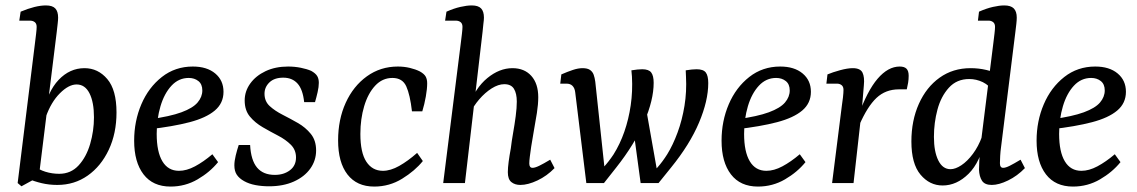

<svg xmlns="http://www.w3.org/2000/svg" viewBox="-20 -674 4187 707"><path d="M191 7Q161 7 133.5 0.5Q106 -6 83 -16L103 -65Q123 -49 147.5 -41.5Q172 -34 198 -34Q241 -34 269.5 -65Q298 -96 312 -144Q326 -192 326 -242Q326 -298 309.5 -330.5Q293 -363 262 -363Q233 -363 200.5 -330.5Q168 -298 149 -244L137 -251Q155 -337 196 -380Q237 -423 291 -423Q341 -423 375 -383Q409 -343 409 -260Q409 -183 380.5 -122.5Q352 -62 303 -27.5Q254 7 191 7ZM59 12 45 0 109 -517Q111 -533 113 -550Q115 -567 115 -575Q115 -587 108 -592.5Q101 -598 90 -598H51L56 -631Q111 -654 149 -654Q173 -654 183.5 -643Q194 -632 194 -609Q194 -601 192.5 -588Q191 -575 189 -557L123 -23Z M690 -429Q742 -429 772.5 -403.5Q803 -378 803 -336Q803 -294 771 -267Q739 -240 678 -224Q617 -208 529 -198L532 -235Q606 -245 648 -260.5Q690 -276 707.5 -296.5Q725 -317 725 -341Q725 -364 710.5 -375.5Q696 -387 675 -387Q638 -387 611.5 -358.5Q585 -330 571 -283Q557 -236 557 -181Q557 -115 578 -80Q599 -45 639 -45Q667 -45 698 -61.5Q729 -78 762 -106L783 -77Q753 -40 707.5 -13.5Q662 13 608 13Q543 13 508.5 -32Q474 -77 474 -156Q474 -228 500.5 -290Q527 -352 576 -390.5Q625 -429 690 -429Z M971 12Q944 12 920.5 7.5Q897 3 879 -7Q861 -17 852 -30.5Q843 -44 843 -65Q843 -81 848 -101.5Q853 -122 859 -140H901Q904 -84 926.5 -57Q949 -30 992 -30Q1025 -30 1047.5 -47Q1070 -64 1070 -94Q1070 -122 1051 -141Q1032 -160 1004 -174.5Q976 -189 947.5 -205.5Q919 -222 900 -245Q881 -268 881 -304Q881 -338 901.5 -366.5Q922 -395 958 -412Q994 -429 1041 -429Q1065 -429 1087.5 -424.5Q1110 -420 1126 -413Q1142 -404 1148 -394Q1154 -384 1154 -369Q1154 -354 1149.5 -334.5Q1145 -315 1140 -298H1100Q1095 -345 1075.5 -366.5Q1056 -388 1023 -388Q990 -388 972 -370.5Q954 -353 954 -329Q954 -301 973 -283.5Q992 -266 1020.5 -251.5Q1049 -237 1077 -221Q1105 -205 1124.5 -181Q1144 -157 1144 -120Q1144 -83 1122.5 -53Q1101 -23 1062 -5.5Q1023 12 971 12Z M1358 13Q1294 13 1259.5 -31.5Q1225 -76 1225 -157Q1225 -234 1253 -295.5Q1281 -357 1331 -393Q1381 -429 1445 -429Q1468 -429 1489 -424Q1510 -419 1526 -411Q1542 -402 1547.5 -392Q1553 -382 1553 -367Q1553 -347 1548 -318.5Q1543 -290 1535 -264H1497Q1490 -325 1476 -356Q1462 -387 1425 -387Q1388 -387 1361.5 -358.5Q1335 -330 1321 -283Q1307 -236 1307 -181Q1307 -112 1329 -78.5Q1351 -45 1390 -45Q1418 -45 1450 -63Q1482 -81 1516 -111L1537 -81Q1508 -45 1461 -16Q1414 13 1358 13Z M1896 7Q1876 7 1863 -3.5Q1850 -14 1850 -40Q1850 -56 1853 -78.5Q1856 -101 1861 -128Q1864 -154 1869.5 -185Q1875 -216 1879 -246.5Q1883 -277 1883 -300Q1883 -330 1872.5 -347Q1862 -364 1837 -364Q1815 -364 1790.5 -348.5Q1766 -333 1744.5 -308Q1723 -283 1710 -255L1705 -281Q1730 -350 1774.5 -386.5Q1819 -423 1867 -423Q1911 -423 1936.5 -394.5Q1962 -366 1962 -316Q1962 -290 1957 -258Q1952 -226 1946 -193.5Q1940 -161 1936 -134Q1933 -113 1931 -97.5Q1929 -82 1929 -72Q1929 -56 1941 -56Q1950 -56 1965.5 -63.5Q1981 -71 2006 -86L2022 -55Q1994 -26 1959 -9.5Q1924 7 1896 7ZM1612 0 1677 -517Q1679 -533 1681 -550Q1683 -567 1683 -575Q1683 -587 1676 -592.5Q1669 -598 1658 -598H1619L1624 -631Q1651 -643 1675 -648.5Q1699 -654 1717 -654Q1741 -654 1751.5 -643Q1762 -632 1762 -609Q1762 -601 1760 -586.5Q1758 -572 1757 -557L1692 0Z M2405 0 2364 -22Q2383 -37 2401.5 -58Q2420 -79 2437 -106Q2458 -140 2475 -186Q2492 -232 2500.5 -284.5Q2509 -337 2506 -392L2505 -415Q2517 -417 2527 -418Q2537 -419 2545 -419Q2570 -419 2579 -407Q2588 -395 2588 -368Q2588 -303 2554 -222.5Q2520 -142 2451 -57ZM2139 0 2098 -335Q2096 -350 2088 -358Q2080 -366 2066 -366H2043L2047 -400Q2070 -410 2089.5 -416.5Q2109 -423 2125 -423Q2143 -423 2152.5 -416.5Q2162 -410 2166 -399Q2170 -388 2172 -373L2209 -27L2204 0ZM2204 0 2164 -21Q2183 -37 2202 -57.5Q2221 -78 2239 -105Q2263 -143 2279 -189Q2295 -235 2302.5 -286.5Q2310 -338 2307 -392L2305 -415Q2317 -417 2327 -418Q2337 -419 2345 -419Q2369 -419 2378 -407Q2387 -395 2387 -369Q2387 -306 2352 -224.5Q2317 -143 2249 -57ZM2339 0 2315 -177 2358 -280 2404 -20 2405 0Z M2853 -429Q2905 -429 2935.5 -403.5Q2966 -378 2966 -336Q2966 -294 2934 -267Q2902 -240 2841 -224Q2780 -208 2692 -198L2695 -235Q2769 -245 2811 -260.5Q2853 -276 2870.5 -296.5Q2888 -317 2888 -341Q2888 -364 2873.5 -375.5Q2859 -387 2838 -387Q2801 -387 2774.5 -358.5Q2748 -330 2734 -283Q2720 -236 2720 -181Q2720 -115 2741 -80Q2762 -45 2802 -45Q2830 -45 2861 -61.5Q2892 -78 2925 -106L2946 -77Q2916 -40 2870.5 -13.5Q2825 13 2771 13Q2706 13 2671.5 -32Q2637 -77 2637 -156Q2637 -228 2663.5 -290Q2690 -352 2739 -390.5Q2788 -429 2853 -429Z M3044 0 3080 -285Q3082 -297 3084 -315Q3086 -333 3086 -343Q3086 -355 3079 -360.5Q3072 -366 3062 -366H3023L3027 -400Q3046 -408 3073.5 -415.5Q3101 -423 3120 -423Q3148 -423 3156 -406.5Q3164 -390 3161 -360L3154 -276L3123 0ZM3140 -246Q3173 -339 3211.5 -384Q3250 -429 3293 -429Q3310 -429 3318 -421Q3326 -413 3326 -395Q3326 -382 3324 -369.5Q3322 -357 3319 -345H3290Q3241 -345 3207.5 -313.5Q3174 -282 3144 -213Z M3632 7Q3606 7 3596 -8.5Q3586 -24 3585 -49Q3585 -63 3586 -80.5Q3587 -98 3589 -125L3638 -517Q3640 -533 3642 -550Q3644 -567 3644 -575Q3644 -587 3637 -592.5Q3630 -598 3620 -598H3581L3585 -631Q3612 -643 3636 -648.5Q3660 -654 3678 -654Q3702 -654 3713 -643Q3724 -632 3724 -609Q3724 -600 3722.5 -586.5Q3721 -573 3719 -557L3666 -131Q3664 -117 3663 -100Q3662 -83 3662 -73Q3662 -56 3674 -56Q3683 -56 3698 -63.5Q3713 -71 3738 -86L3754 -55Q3726 -26 3692 -9.5Q3658 7 3632 7ZM3451 9Q3403 9 3369.5 -31Q3336 -71 3336 -153Q3336 -230 3363.5 -291.5Q3391 -353 3440 -388Q3489 -423 3554 -423Q3584 -423 3611.5 -416.5Q3639 -410 3662 -399L3642 -332Q3623 -360 3599 -371.5Q3575 -383 3549 -383Q3503 -383 3474 -351Q3445 -319 3432 -270.5Q3419 -222 3419 -170Q3419 -116 3435 -83.5Q3451 -51 3480 -51Q3498 -51 3520 -65.5Q3542 -80 3562.5 -107.5Q3583 -135 3596 -171L3608 -164Q3590 -77 3546.5 -34Q3503 9 3451 9Z M4013 -429Q4065 -429 4095.5 -403.5Q4126 -378 4126 -336Q4126 -294 4094 -267Q4062 -240 4001 -224Q3940 -208 3852 -198L3855 -235Q3929 -245 3971 -260.5Q4013 -276 4030.5 -296.5Q4048 -317 4048 -341Q4048 -364 4033.5 -375.5Q4019 -387 3998 -387Q3961 -387 3934.5 -358.5Q3908 -330 3894 -283Q3880 -236 3880 -181Q3880 -115 3901 -80Q3922 -45 3962 -45Q3990 -45 4021 -61.5Q4052 -78 4085 -106L4106 -77Q4076 -40 4030.5 -13.5Q3985 13 3931 13Q3866 13 3831.5 -32Q3797 -77 3797 -156Q3797 -228 3823.5 -290Q3850 -352 3899 -390.5Q3948 -429 4013 -429Z"/></svg>

Font: Yrsa
Style: Italic
Weight: 400
Italic angle: -7.10001°
Designer: Anna Giedrys (Yrsa+Rasa design), David Brezina (Yrsa art-direction, Rasa art-direction, design)
Foundry: Rosetta Type Foundry
Version: Version 2.004